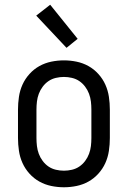

<svg xmlns="http://www.w3.org/2000/svg" viewBox="-20 -783 540 811"><path d="M250 8Q223 8 196.5 2.5Q170 -3 146.5 -16Q123 -29 104.5 -49.5Q86 -70 75 -94.5Q64 -119 60 -146Q56 -173 56 -200V-320Q56 -347 60 -374Q64 -401 75 -425.5Q86 -450 104.5 -470.5Q123 -491 146.5 -504Q170 -517 196.5 -522.5Q223 -528 250 -528Q277 -528 303.5 -522.5Q330 -517 353.5 -504Q377 -491 395.5 -470.5Q414 -450 425 -425.5Q436 -401 440 -374Q444 -347 444 -320V-200Q444 -173 440 -146Q436 -119 425 -94.5Q414 -70 395.5 -49.5Q377 -29 353.5 -16Q330 -3 303.5 2.5Q277 8 250 8ZM250 -62Q267 -62 284 -66Q301 -70 315 -79.5Q329 -89 339.5 -103Q350 -117 356 -133Q362 -149 364 -166Q366 -183 366 -200V-320Q366 -337 364 -354Q362 -371 356 -387Q350 -403 339.5 -417Q329 -431 315 -440.5Q301 -450 284 -454Q267 -458 250 -458Q233 -458 216 -454Q199 -450 185 -440.5Q171 -431 160.5 -417Q150 -403 144 -387Q138 -371 136 -354Q134 -337 134 -320V-200Q134 -183 136 -166Q138 -149 144 -133Q150 -117 160.5 -103Q171 -89 185 -79.5Q199 -70 216 -66Q233 -62 250 -62ZM261 -581 133 -717 192 -763 308 -619Z"/></svg>

Font: Iosevka Term Curly
Style: Regular
Weight: 400
Designer: Belleve Invis
Foundry: Belleve Invis
Version: Version 32.3.0